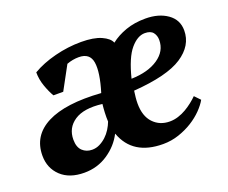

<svg xmlns="http://www.w3.org/2000/svg" viewBox="-92 -655 964 811"><g transform="rotate(-20 390.5 -250.0)"><path d="M226 -68Q244 -68 260 -76Q276 -84 289.5 -96.5Q303 -109 313 -125Q323 -141 329 -157Q328 -176 329 -197Q330 -218 332 -235Q251 -245 208 -216.5Q165 -188 165 -135Q165 -101 182.5 -84.5Q200 -68 226 -68ZM339 -98Q315 -51 268 -19.5Q221 12 162 12Q95 12 57 -24Q19 -60 19 -116Q19 -206 102 -248.5Q185 -291 343 -280Q369 -365 362 -410Q355 -455 305 -455Q278 -455 251 -445L194 -340H150Q137 -362 126 -393Q115 -424 115 -456Q159 -482 218 -497Q277 -512 336 -512Q393 -512 426.5 -497Q460 -482 468 -461Q497 -484 536.5 -498Q576 -512 625 -512Q685 -512 724 -484.5Q763 -457 763 -409Q763 -341 696 -297Q629 -253 477 -242Q475 -228 473.5 -213.5Q472 -199 472 -186Q472 -129 501 -98.5Q530 -68 575 -68Q594 -68 613 -74Q632 -80 649 -90Q666 -100 680.5 -111.5Q695 -123 706 -134L730 -109Q719 -89 698 -67.5Q677 -46 649 -28.5Q621 -11 587 0.5Q553 12 516 12Q380 12 340 -98ZM602 -455Q569 -455 537.5 -418Q506 -381 484 -293Q559 -295 604.5 -326Q650 -357 650 -407Q650 -427 639 -441Q628 -455 602 -455Z"/></g></svg>

Font: PT Serif
Style: Bold Italic
Weight: 700
Italic angle: -12°
Designer: A.Korolkova, O.Umpeleva, V.Yefimov
Foundry: ParaType Ltd
Version: Version 1.000W OFL